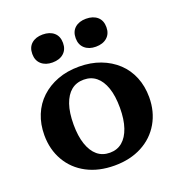

<svg xmlns="http://www.w3.org/2000/svg" viewBox="-134 -848 903 969"><g transform="rotate(-20 317.5 -363.0)"><path d="M284 -661Q284 -626 261.5 -606Q239 -586 201 -586Q164 -586 141.5 -606Q119 -626 119 -661Q119 -697 141.5 -716.5Q164 -736 201 -736Q239 -736 261.5 -716.5Q284 -697 284 -661ZM517 -661Q517 -626 494.5 -606Q472 -586 434 -586Q397 -586 374.5 -606Q352 -626 352 -661Q352 -697 374.5 -716.5Q397 -736 434 -736Q472 -736 494.5 -716.5Q517 -697 517 -661ZM599 -255Q599 -178 564 -117.5Q529 -57 465.5 -23.5Q402 10 318 10Q233 10 169.5 -23.5Q106 -57 71 -117.5Q36 -178 36 -255Q36 -314 56 -363Q76 -412 113.5 -447Q151 -482 202.5 -501.5Q254 -521 318 -521Q381 -521 432.5 -501.5Q484 -482 521.5 -447Q559 -412 579 -363Q599 -314 599 -255ZM193 -255Q193 -193 208 -149Q223 -105 250.5 -82Q278 -59 318 -59Q357 -59 384.5 -82Q412 -105 427 -149Q442 -193 442 -255Q442 -319 427 -362.5Q412 -406 384.5 -428.5Q357 -451 318 -451Q278 -451 250.5 -428.5Q223 -406 208 -362.5Q193 -319 193 -255Z"/></g></svg>

Font: Roboto Serif 28pt SemiBold
Style: Regular
Weight: 600
Designer: Greg Gazdowicz
Foundry: Commercial Type
Version: Version 1.008